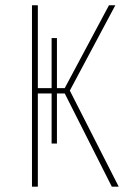

<svg xmlns="http://www.w3.org/2000/svg" viewBox="-20 -701 500 721"><path d="M242.2 -360.8 425.8 0H399.9L223.1 -350.1H193.8V-162.1H173.8V-350.1H122.1V0H100.1V-681.2H122.1V-370.1H173.8V-558.1H193.8V-370.1H223.1L389.2 -681.2H413.1Z"/></svg>

Font: Fira Sans Compressed Thin
Style: Regular
Weight: 100
Width: 1
Designer: Carrois Corporate & Edenspiekermann AG
Foundry: Carrois Corporate GbR & Edenspiekermann AG
Version: Version 4.203;PS 004.203;hotconv 1.0.88;makeotf.lib2.5.64775